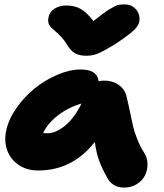

<svg xmlns="http://www.w3.org/2000/svg" viewBox="-20 -765 742 867"><path d="M543 -745.1Q573.2 -745.1 592.5 -724.4Q611.8 -703.6 609.9 -673.8Q608.4 -653.3 589.4 -633.1Q570.3 -612.8 502 -566.9Q450.2 -535.2 424.6 -524.2Q398.9 -513.2 370.1 -513.2Q337.9 -513.2 318.1 -524.9Q298.3 -536.6 284.2 -561Q272.5 -581.1 257.6 -597.2Q242.7 -613.3 231.9 -622.1Q221.2 -630.9 211.9 -639.9Q202.6 -648.9 199.2 -660.2Q195.8 -671.4 199.2 -687Q203.6 -711.4 226.1 -725.8Q248.5 -740.2 278.8 -740.2Q316.9 -740.2 344.5 -724.6Q372.1 -709 401.9 -669.9Q445.8 -705.6 473.6 -722.7Q501.5 -739.7 512.9 -742.4Q524.4 -745.1 543 -745.1ZM152.8 4.9Q100.6 4.9 63.5 -20.8Q26.4 -46.4 12.2 -87.2Q-2 -127.9 7.8 -173.8Q17.6 -224.1 52.7 -275.1Q87.9 -326.2 135 -364.5Q182.1 -402.8 238.3 -427Q294.4 -451.2 344.2 -451.2Q381.3 -451.2 401.4 -438.5Q421.4 -425.8 425.8 -397.9Q436 -400.9 449.2 -400.9Q490.7 -400.9 518.3 -379.9Q545.9 -358.9 551.8 -327.1Q558.6 -300.8 566.9 -260.3Q575.2 -219.7 580.6 -196Q585.9 -172.4 598.9 -138.9Q611.8 -105.5 630.9 -75.2Q645.5 -52.7 646 -24.9Q646.5 2.9 635 26.4Q623.5 49.8 598.6 65.9Q573.7 82 541 82Q491.7 82 467.8 43.9Q442.4 -0.5 428.7 -36.6Q415 -72.8 408.2 -124Q306.6 4.9 152.8 4.9ZM193.8 -163.1Q232.4 -163.1 274.9 -198.5Q317.4 -233.9 348.1 -297.9Q288.1 -279.8 241.5 -243.9Q194.8 -208 174.8 -164.1Q177.7 -164.1 184.1 -163.6Q190.4 -163.1 193.8 -163.1Z"/></svg>

Font: Shantell Sans Irregular Bouncy
Style: Italic
Weight: 800
Italic angle: -11.31°
Designer: Stephen Nixon, Anya Danilova, Shantell Martin
Foundry: Arrow Type
Version: Version 1.006;[9816181b4]